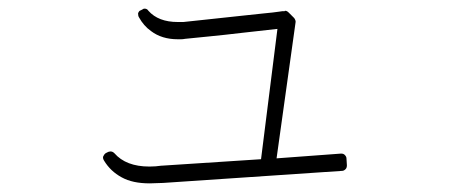

<svg xmlns="http://www.w3.org/2000/svg" viewBox="-20 -517 1040 445"><path d="M327 -92Q334 -92 342 -92.5Q350 -93 358 -93L773 -121Q777 -121 781 -125Q784 -128 784 -134L783 -150Q783 -154 779 -158Q776 -161 771 -161Q771 -161 771 -161Q771 -161 770 -161L621 -150L665 -465Q666 -469 662 -475L649 -488Q645 -492 641 -492Q640 -492 640 -491.5Q640 -491 639 -491H634L627 -490Q614 -488 592 -486Q570 -484 545 -481Q491 -475 456.5 -471.5Q422 -468 405 -466Q401 -466 398.5 -466Q396 -466 393 -466H392Q347 -466 324 -492Q321 -497 315 -497Q312 -497 310 -495L306 -493Q302 -492 300 -486Q300 -480 302 -477Q313 -457 330 -445Q355 -426 392 -426Q396 -426 400 -426Q404 -426 409 -427Q428 -429 464 -432.5Q500 -436 542 -441Q584 -446 623 -450L585 -148L355 -133H354Q347 -132 340.5 -131.5Q334 -131 327 -131H326Q272 -131 245 -162Q241 -166 236 -166Q234 -166 233 -165.5Q232 -165 231 -165L225 -162Q221 -159 219 -154Q218 -150 221 -145Q236 -120 262 -106Q287 -92 327 -92Z"/></svg>

Font: Kokoro
Style: Regular
Weight: 400
Version: Version 1.00